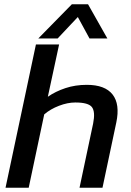

<svg xmlns="http://www.w3.org/2000/svg" viewBox="-20 -883 618 903"><path d="M160 -702 318 -863H394L485 -702H401L346 -803L251 -702ZM6 0 149 -674H258L205 -428Q241 -453 287.5 -468.5Q334 -484 388 -484Q474 -484 509.5 -438.5Q545 -393 527 -307L462 0H354L418 -302Q429 -357 412.5 -379Q396 -401 334 -401Q298 -401 257.5 -385.5Q217 -370 188 -345L115 0Z"/></svg>

Font: Kanit
Style: Italic
Weight: 400
Italic angle: -12°
Designer: Katatrad Team
Foundry: CadsonDemak
Version: Version 2.000; ttfautohint (v1.8.3)